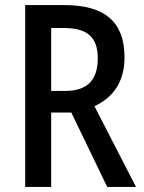

<svg xmlns="http://www.w3.org/2000/svg" viewBox="-20 -734 564 754"><path d="M233 -714H79V0H181V-292H260L401 0H514L351 -317C424 -351 469 -412 469 -509C469 -646 394 -714 233 -714ZM230 -624C321 -624 364 -590 364 -505C364 -421 324 -377 237 -377H181V-624Z"/></svg>

Font: Noto Sans Gujarati Condensed Medium
Style: Regular
Weight: 500
Width: 3
Designer: Jelle Bosma - Monotype Design Team, Universal Thirst
Foundry: Monotype Imaging Inc.
Version: Version 2.106